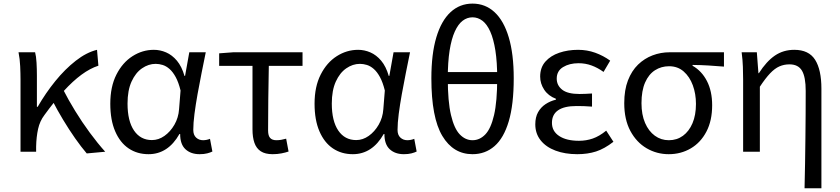

<svg xmlns="http://www.w3.org/2000/svg" viewBox="-20 -829 4592 1049"><path d="M92.1 0V-394.4Q92.1 -427.2 90.3 -466.9Q88.6 -506.5 81.2 -543.4H171.8Q177.6 -521.5 179.6 -486.8Q181.6 -452.1 181.6 -416V-245.6H186Q229.2 -320.6 282.2 -385.9Q335.2 -451.2 393.7 -496.9Q452.2 -542.7 510.1 -556.8L517.6 -470.1Q472.6 -455.6 425.2 -420.9Q377.9 -386.1 327.8 -331.2Q277.6 -276.2 222.4 -200.1Q197.7 -167.5 188.1 -124.6Q178.6 -81.7 177.4 -28.3V0ZM453.9 9.3Q423.7 -26 390.3 -73.6Q357 -121.2 324.7 -174.8Q292.3 -228.5 265.7 -280.6L326 -337.7Q353.2 -284.1 390.5 -223.2Q427.8 -162.2 470.6 -104.1Q513.4 -46 554.8 0Z M791.5 13.4Q729.8 13.4 682.9 -18.1Q635.9 -49.7 609.3 -111.5Q582.6 -173.3 582.6 -262.3Q582.6 -355.7 616 -421.4Q649.3 -487.2 703.8 -522Q758.2 -556.8 820.6 -556.8Q855 -556.8 887.6 -542.7Q920.1 -528.7 946.6 -497.4Q973 -466 988 -414.2H991.1L1014.2 -543.4H1104.2Q1093.2 -489.9 1081.5 -431.1Q1069.7 -372.4 1059.4 -314.9Q1049.1 -257.4 1042.5 -206.8Q1036 -156.3 1036 -119.2Q1036 -91.6 1051.5 -77.3Q1067 -62.9 1089.7 -62.9Q1099 -62.9 1109.1 -65Q1119.2 -67.1 1127.3 -70.5L1140.4 -1.1Q1129.3 4.4 1112 8.9Q1094.8 13.4 1070.7 13.4Q1022.6 13.4 993.4 -13.5Q964.2 -40.4 964.3 -96.9H960.5Q897.8 13.4 791.5 13.4ZM810.1 -63.7Q846.3 -63.7 878.5 -86.5Q910.8 -109.3 933 -147.7Q955.1 -186.1 958.3 -232.1L966.5 -334.6Q955.5 -379.2 940 -407.7Q924.5 -436.2 906.3 -452.1Q888.1 -468.1 868.7 -474.1Q849.3 -480.1 830.5 -480.1Q791.2 -480.1 755.9 -455.7Q720.6 -431.4 698.7 -383.3Q676.8 -335.1 676.8 -263Q676.8 -168 712.2 -115.8Q747.7 -63.7 810.1 -63.7Z M1469.8 13.4Q1428.9 13.4 1404.8 -2.4Q1380.7 -18.1 1370.1 -48.5Q1359.5 -78.8 1359.5 -122.3V-469H1177.4V-537.6L1254.5 -543.4H1632.9V-469H1448.7Q1446.9 -377.1 1445.8 -287.7Q1444.7 -198.3 1444.7 -116.3Q1444.7 -87.6 1456 -75.2Q1467.3 -62.9 1490 -62.9Q1503.5 -62.9 1516.7 -65.2Q1529.9 -67.5 1543.4 -71.3L1556.6 -1.1Q1540.8 4.4 1518.1 8.9Q1495.4 13.4 1469.8 13.4Z M1907.5 13.4Q1845.8 13.4 1798.9 -18.1Q1751.9 -49.7 1725.3 -111.5Q1698.6 -173.3 1698.6 -262.3Q1698.6 -355.7 1732 -421.4Q1765.3 -487.2 1819.8 -522Q1874.2 -556.8 1936.6 -556.8Q1971 -556.8 2003.6 -542.7Q2036.1 -528.7 2062.6 -497.4Q2089 -466 2104 -414.2H2107.1L2130.2 -543.4H2220.2Q2209.2 -489.9 2197.5 -431.1Q2185.7 -372.4 2175.4 -314.9Q2165.1 -257.4 2158.5 -206.8Q2152 -156.3 2152 -119.2Q2152 -91.6 2167.5 -77.3Q2183 -62.9 2205.7 -62.9Q2215 -62.9 2225.1 -65Q2235.2 -67.1 2243.3 -70.5L2256.4 -1.1Q2245.3 4.4 2228 8.9Q2210.8 13.4 2186.7 13.4Q2138.6 13.4 2109.4 -13.5Q2080.2 -40.4 2080.3 -96.9H2076.5Q2013.8 13.4 1907.5 13.4ZM1926.1 -63.7Q1962.3 -63.7 1994.5 -86.5Q2026.8 -109.3 2049 -147.7Q2071.1 -186.1 2074.3 -232.1L2082.5 -334.6Q2071.5 -379.2 2056 -407.7Q2040.5 -436.2 2022.3 -452.1Q2004.1 -468.1 1984.7 -474.1Q1965.3 -480.1 1946.5 -480.1Q1907.2 -480.1 1871.9 -455.7Q1836.6 -431.4 1814.7 -383.3Q1792.8 -335.1 1792.8 -263Q1792.8 -168 1828.2 -115.8Q1863.7 -63.7 1926.1 -63.7Z M2561.6 13.4Q2456.4 13.4 2396.6 -86.5Q2336.8 -186.5 2336.8 -401.2Q2336.8 -534.5 2364 -625.3Q2391.2 -716.1 2441.7 -762.7Q2492.1 -809.3 2561.6 -809.3Q2631.5 -809.3 2681.9 -762.7Q2732.4 -716.1 2759.6 -625.1Q2786.8 -534.1 2786.8 -401.2Q2786.8 -257.9 2759.6 -166.3Q2732.4 -74.7 2681.9 -30.7Q2631.5 13.4 2561.6 13.4ZM2561.6 -62.9Q2601 -62.9 2631.6 -94.7Q2662.1 -126.4 2679.3 -200.4Q2696.5 -274.3 2696.5 -401.2Q2696.5 -490 2686.5 -553.4Q2676.4 -616.8 2658.4 -656.9Q2640.4 -697 2615.7 -715.7Q2591 -734.4 2561.6 -734.4Q2532.2 -734.4 2507.7 -715.7Q2483.2 -697 2464.9 -656.9Q2446.6 -616.8 2436.5 -553.4Q2426.5 -490 2426.5 -401.2Q2426.5 -274.3 2444 -200.4Q2461.4 -126.4 2492 -94.7Q2522.6 -62.9 2561.6 -62.9ZM2386.7 -369.6V-435.4H2736.3V-369.6Z M3133.9 13.4Q3067 13.4 3015 -6.1Q2963 -25.6 2933.8 -62.4Q2904.6 -99.1 2904.6 -149.6Q2904.6 -188.8 2919.7 -215.9Q2934.9 -243 2960.6 -260Q2986.3 -277 3017.2 -284.4V-289.4Q2975.5 -305.2 2953.4 -338.7Q2931.2 -372.2 2931.2 -410.5Q2931.2 -460.1 2959.8 -492.5Q2988.4 -524.8 3035.5 -540.8Q3082.5 -556.8 3138.4 -556.8Q3187.6 -556.8 3231.9 -540.9Q3276.3 -524.9 3313.8 -497.6L3277.5 -436Q3245.8 -458.9 3212.2 -471.2Q3178.6 -483.6 3141.1 -483.6Q3090.9 -483.6 3056.3 -462.4Q3021.7 -441.2 3021.7 -399.5Q3021.7 -362.5 3051.4 -339Q3081 -315.5 3146.3 -315.5Q3162.5 -315.5 3178.7 -316.3Q3194.9 -317.2 3214.5 -318.2V-246.5Q3190.7 -248.5 3170.4 -249.1Q3150.1 -249.7 3129.5 -249.7Q3062.9 -249.7 3029.3 -226.5Q2995.6 -203.3 2995.6 -157.8Q2995.6 -112.1 3035 -86Q3074.4 -59.8 3143.4 -59.8Q3182.7 -59.8 3218.5 -72.1Q3254.3 -84.5 3292 -115.2L3331.5 -54.4Q3282.6 -16.3 3236.6 -1.4Q3190.6 13.4 3133.9 13.4Z M3633.5 13.4Q3568.3 13.4 3512.9 -18.9Q3457.5 -51.2 3424 -113.6Q3390.6 -176.1 3390.6 -265.2Q3390.6 -337.4 3410.8 -389.7Q3431.1 -442.1 3466 -476Q3501 -509.8 3545.5 -526.6Q3590 -543.4 3638.5 -543.4H3935.4V-465.1Q3889.4 -468.9 3849.2 -471.3Q3809 -473.8 3763.8 -474.2V-469.8Q3813.9 -441.5 3842.4 -386.2Q3870.9 -330.9 3870.9 -253.9Q3870.9 -169.8 3839.5 -109.9Q3808.2 -50 3754.2 -18.3Q3700.2 13.4 3633.5 13.4ZM3634.3 -62.9Q3678 -62.9 3711.3 -87.1Q3744.6 -111.4 3763.5 -155.8Q3782.4 -200.2 3782.4 -261.3Q3782.4 -316.3 3765.2 -363.1Q3748 -409.8 3715.3 -438.5Q3682.6 -467.1 3635.5 -467.1Q3592.9 -467.1 3558.7 -445.3Q3524.4 -423.4 3504.6 -378.4Q3484.8 -333.4 3484.8 -265.2Q3484.8 -202.9 3504.3 -157.5Q3523.8 -112.2 3557.8 -87.5Q3591.7 -62.9 3634.3 -62.9Z M4375.7 199.6Q4377.4 133.6 4378.5 64Q4379.6 -5.5 4380.4 -74.2Q4381.2 -142.8 4381.6 -208.1Q4382 -273.5 4382 -332.4Q4382 -408.5 4361.6 -442.9Q4341.1 -477.4 4293.3 -477.4Q4263.4 -477.4 4238 -466.1Q4212.7 -454.9 4187.3 -428.1Q4161.9 -401.3 4131.5 -355.2V0H4040.1V-394.4Q4040.1 -427.2 4038.8 -463.9Q4037.6 -500.7 4032 -543.4H4115L4123.7 -429.1H4126.1Q4167.6 -494 4213.8 -525.4Q4259.9 -556.8 4319.7 -556.8Q4398.9 -556.8 4433.4 -502.4Q4467.8 -448 4467.8 -344.1V199.6Z"/></svg>

Font: Noto Sans JP
Style: Regular
Weight: 100
Designer: Ryoko NISHIZUKA 西塚涼子 (kana, bopomofo & ideographs); Paul D. Hunt (Latin, Greek & Cyrillic); Sandoll Communications 산돌커뮤니
Foundry: Adobe
Version: Version 2.004;hotconv 1.0.118;makeotfexe 2.5.65603